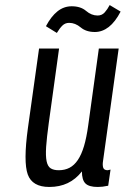

<svg xmlns="http://www.w3.org/2000/svg" viewBox="-20 -732 499 762"><path d="M305.1 -51.7Q305 -18.1 318.9 -4.1Q332.9 10 367.7 10Q376.9 10 386.9 8.9Q397 7.7 409.4 5.1L418.7 -58.9Q409.9 -56.4 407.3 -56.4Q392.9 -56.4 389.6 -66.6Q386.3 -76.7 388.9 -93.1L451 -539.3H372.3L330 -233.7Q323.4 -185.9 313.4 -152.1Q303.3 -118.4 289 -97.2Q274.7 -76 256 -66.2Q237.3 -56.4 213.1 -56.4Q193.1 -56.4 181.2 -63.9Q169.3 -71.4 165 -92.1Q160.7 -112.9 163.1 -149.4Q165.6 -186 173.6 -244.1L214.4 -539.3H135L90.7 -223.3Q72.3 -89.1 90.2 -39.6Q108.1 10 175.7 10Q216.4 10 248.5 -5.2Q280.6 -20.4 305.1 -51.7ZM205.6 -601.3Q216.7 -619.7 227.6 -630.5Q238.6 -641.3 254.4 -641.3Q278.7 -641.3 300.4 -623.1Q322 -605 356.4 -605Q385.9 -605 411.6 -624.9Q437.3 -644.9 458.7 -686L415.3 -711.9Q406.4 -694.9 395.4 -682.6Q384.4 -670.4 367.4 -670.4Q342.9 -670.4 321.5 -688.8Q300.1 -707.1 264.6 -707.1Q233.4 -707.1 208.1 -687Q182.9 -666.9 162.3 -628Z"/></svg>

Font: Secuela ExtLt
Style: Italic
Weight: 200
Italic angle: -8°
Designer: Fernando Haro
Foundry: deFharo
Version: Version 1.704